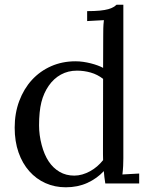

<svg xmlns="http://www.w3.org/2000/svg" viewBox="-20 -775 638 811"><path d="M501 -106Q501 -90.3 500.2 -74.5Q499.5 -58.6 497.1 -38.1L567.9 -42V0H424.8Q422.4 -14.6 420.9 -27.3Q419.4 -40 418.5 -52.2Q389.6 -21 348.9 -2.4Q308.1 16.1 257.8 16.1Q211.4 16.1 172.1 -1.5Q132.8 -19 103.8 -51.8Q74.7 -84.5 58.3 -131.1Q42 -177.7 42 -235.8Q42 -296.9 61.3 -348.4Q80.6 -399.9 114.7 -437.3Q148.9 -474.6 196 -495.4Q243.2 -516.1 298.8 -516.1Q315.4 -516.1 332 -513.7Q348.6 -511.2 364 -507.3Q379.4 -503.4 392.6 -498.5Q405.8 -493.7 415.5 -488.3L416 -625Q416 -640.6 416.3 -655.3Q416.5 -669.9 418.9 -689.9L348.1 -686V-728Q380.9 -728 402.3 -730.2Q423.8 -732.4 437.5 -736.3Q451.2 -740.2 458.7 -744.9Q466.3 -749.5 472.2 -754.9H501ZM293.9 -33.2Q310.5 -33.2 327.6 -38.1Q344.7 -43 360.6 -51.8Q376.5 -60.5 390.4 -72.5Q404.3 -84.5 415.5 -98.6Q415 -110.8 415 -124.5Q415 -138.2 415 -153.8L415.5 -441.9Q391.6 -460.4 363.3 -468.5Q335 -476.6 305.2 -476.6Q267.6 -476.6 237.3 -460Q207 -443.4 185.8 -412.8Q164.6 -382.3 154.8 -343.3Q145 -304.2 145 -245.1Q145 -204.6 156 -162.8Q167 -121.1 185.8 -93Q204.6 -64.9 231.7 -49.1Q258.8 -33.2 293.9 -33.2Z"/></svg>

Font: DimaThulth2
Style: Regular
Weight: 400
Designer: R.Balvardi
Foundry: R.Balvardi (R.Balvardi@gmail.com)
Version: Version 1.00;November 13, 2018;FontCreator 11.5.0.2427 64-bi